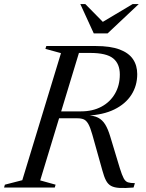

<svg xmlns="http://www.w3.org/2000/svg" viewBox="-49 -921 718 943"><path d="M348.5 -374Q406 -374 448.8 -396.8Q491.5 -419.5 515.5 -460.5Q539.5 -501.5 539.5 -555Q539.5 -608 506.5 -634.5Q473.5 -661 394 -661H268L279.5 -695H420.5Q493.5 -695 538.5 -678Q583.5 -661 604.2 -630.2Q625 -599.5 625 -557Q625 -500 596.2 -455.2Q567.5 -410.5 512.5 -383.5Q457.5 -356.5 377.5 -353V-354.5Q411.5 -354 432.8 -343Q454 -332 467.8 -309.5Q481.5 -287 492 -252L539.5 -95Q550 -61 558.5 -45.2Q567 -29.5 579.5 -25.5Q592 -21.5 613.5 -21.5L607 0Q564.5 3.5 538.2 2Q512 0.5 496.5 -8Q481 -16.5 471.5 -34.8Q462 -53 454 -83L404.5 -259.5Q394.5 -295 384.8 -312Q375 -329 362.8 -334.5Q350.5 -340 331 -340H170.5L180.5 -374ZM148.5 -35 224 -14 220 0H-29L-25 -14L60.5 -36L250.5 -660L174 -681L178.5 -695H349ZM632.5 -901 479.5 -757H411.5L345.5 -901H370L466 -803.5H439L602.5 -901Z"/></svg>

Font: Newsreader 48pt
Style: Italic
Weight: 400
Italic angle: -17°
Version: Version 1.003